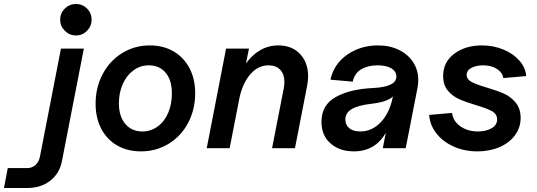

<svg xmlns="http://www.w3.org/2000/svg" viewBox="-159 -744 2695 964"><path d="M42 40 147 -500H262L152 65Q140 127 93 163.5Q46 200 -23 200H-139L-120 100H-23Q2 100 19.5 84Q37 68 42 40ZM143 -645Q143 -678 166.5 -701Q190 -724 222 -724Q255 -724 278 -701Q301 -678 301 -645Q301 -613 278 -589.5Q255 -566 222 -566Q190 -566 166.5 -589.5Q143 -613 143 -645Z M321 -223Q321 -305 356.5 -372Q392 -439 454.5 -477.5Q517 -516 593 -516Q661 -516 712.5 -486Q764 -456 792.5 -401.5Q821 -347 821 -276Q821 -194 785.5 -127Q750 -60 687.5 -22Q625 16 549 16Q481 16 429.5 -13.5Q378 -43 349.5 -97.5Q321 -152 321 -223ZM556 -84Q598 -84 632 -108.5Q666 -133 685 -176.5Q704 -220 704 -275Q704 -341 673 -378.5Q642 -416 588 -416Q546 -416 511.5 -391Q477 -366 457.5 -322.5Q438 -279 438 -225Q438 -160 470 -122Q502 -84 556 -84Z M1269 -332Q1269 -371 1248 -393.5Q1227 -416 1189 -416Q1138 -416 1099.5 -373Q1061 -330 1044 -256L994 0H879L976 -500H1091L1076 -425Q1106 -468 1147.5 -492Q1189 -516 1238 -516Q1307 -516 1347.5 -473Q1388 -430 1388 -360Q1388 -340 1383 -313L1322 0H1207L1266 -302Q1269 -319 1269 -332Z M1455 -132Q1455 -217 1527 -257Q1599 -297 1714 -302Q1831 -308 1831 -359Q1831 -386 1805.5 -401Q1780 -416 1737 -416Q1688 -416 1654.5 -396Q1621 -376 1612 -334L1500 -344Q1518 -424 1585 -470Q1652 -516 1738 -516Q1798 -516 1844 -493.5Q1890 -471 1915.5 -431.5Q1941 -392 1941 -343Q1941 -325 1938 -307L1878 0H1763L1778 -77Q1724 16 1618 16Q1546 16 1500.5 -24Q1455 -64 1455 -132ZM1650 -84Q1709 -84 1753 -130.5Q1797 -177 1813 -256L1814 -260Q1786 -232 1706 -223Q1638 -215 1606.5 -196Q1575 -177 1575 -144Q1575 -116 1595 -100Q1615 -84 1650 -84Z M1996 -167 2111 -177Q2115 -137 2151.5 -110.5Q2188 -84 2241 -84Q2281 -84 2309 -100Q2337 -116 2337 -144Q2337 -171 2311.5 -185.5Q2286 -200 2231 -216Q2178 -232 2145.5 -246.5Q2113 -261 2089.5 -289Q2066 -317 2066 -362Q2066 -433 2122 -474.5Q2178 -516 2261 -516Q2318 -516 2368 -495.5Q2418 -475 2449 -439.5Q2480 -404 2483 -362L2368 -352Q2364 -380 2336 -398Q2308 -416 2267 -416Q2233 -416 2208.5 -403.5Q2184 -391 2184 -368Q2184 -346 2208 -333Q2232 -320 2283 -305Q2337 -289 2371 -274Q2405 -259 2430 -229Q2455 -199 2455 -152Q2455 -104 2427 -65.5Q2399 -27 2349.5 -5.5Q2300 16 2238 16Q2172 16 2118 -8.5Q2064 -33 2031.5 -75Q1999 -117 1996 -167Z"/></svg>

Font: MedMera Sans Semibold
Style: Italic
Weight: 600
Italic angle: -11°
Designer: Kasper Nordkvist
Foundry: UNCUT.wtf
Version: Version 1.300